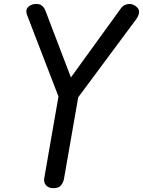

<svg xmlns="http://www.w3.org/2000/svg" viewBox="-20 -950 724 972"><path d="M250 2.5Q225.5 2.5 213 -12Q200.5 -26.5 204 -48L276 -461.5L121 -863.5Q117 -874 115.2 -879.8Q113.5 -885.5 113.5 -893.5Q113.5 -908.5 128 -919.2Q142.5 -930 163.5 -930Q181.5 -930 192.2 -921.5Q203 -913 210 -896L339 -558L592 -907.5Q600.5 -919.5 612 -924.8Q623.5 -930 637 -930Q646.5 -930 657.5 -924.8Q668.5 -919.5 676.2 -910.5Q684 -901.5 684 -889.5Q684 -874 670.5 -854L376 -457.5L303.5 -42.5Q300 -26 289 -11.8Q278 2.5 250 2.5Z"/></svg>

Font: Edu AU VIC WA NT Pre Medium
Style: Regular
Weight: 500
Designer: Tina and Corey Anderson, Eben Sorkin, Mirko Velimirovic
Foundry: Google for Education
Version: Version 1.001